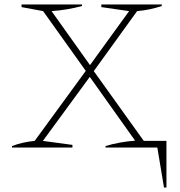

<svg xmlns="http://www.w3.org/2000/svg" viewBox="-20 -664 812 864"><path d="M34 0V-7Q83 -25 136 -30L366 -345L174 -614L77 -632V-644H349V-637Q283 -619 212 -614L385 -371L561 -614L436 -632V-644H708V-637Q655 -619 597 -614L402 -344L627 -30H729V180H718L688 0H455V-7Q520 -26 588 -31L384 -318L173 -30L306 -12V0Z"/></svg>

Font: Piazzolla SC Thin
Style: Regular
Weight: 100
Designer: Juan Pablo del Peral
Foundry: Huerta Tipografica
Version: Version 1.330